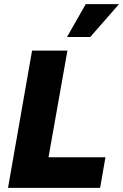

<svg xmlns="http://www.w3.org/2000/svg" viewBox="-20 -914 599 934"><path d="M19 0 136 -668H308L216 -149H493L467 0ZM306 -734 397 -894H559L419 -734Z"/></svg>

Font: Gantari ExtraBold
Style: Italic
Weight: 800
Italic angle: -10°
Designer: Anugrah Pasau
Foundry: Lafontype
Version: Version 1.000